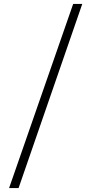

<svg xmlns="http://www.w3.org/2000/svg" viewBox="-20 -837 462 971"><path d="M350 -817 26 114H74L396 -817Z"/></svg>

Font: Advent Pro
Style: Light
Weight: 300
Designer: Andreas Kalpakidis
Foundry: Andreas Kalpakidis
Version: Version 2.002 2007